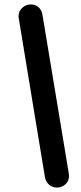

<svg xmlns="http://www.w3.org/2000/svg" viewBox="-20 -778 365 868"><path d="M64 -704Q64 -728 81 -743Q98 -758 120 -758Q139 -758 153.5 -746Q168 -734 172 -711L291 6Q292 10 292 17Q292 41 275.5 55.5Q259 70 237 70Q218 70 202.5 57.5Q187 45 183 22L65 -694Q64 -697 64 -704Z"/></svg>

Font: SN Pro Bold
Style: Bold Italic
Weight: 700
Italic angle: -9°
Designer: Tobias Whetton
Foundry: Supernotes
Version: Version 1.003